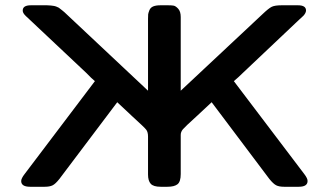

<svg xmlns="http://www.w3.org/2000/svg" viewBox="-20 -714 1259 734"><path d="M61 -22Q61 -31.7 74.2 -48.8L342.8 -403.8Q330.6 -413.6 309.1 -436L94.2 -638.2Q92.3 -640.1 87.2 -645Q82 -649.9 79.1 -652.3Q76.2 -654.8 73 -658.9Q69.8 -663.1 68.4 -666.5Q66.9 -669.9 66.9 -673.8Q66.9 -693.8 98.1 -693.8H160.2Q168 -693.8 174.6 -692.9Q181.2 -691.9 185.5 -691.4Q189.9 -690.9 196 -688.5Q202.1 -686 204.6 -684.6Q207 -683.1 211.9 -679Q216.8 -674.8 218.5 -673.8Q220.2 -672.9 226.1 -667.5Q231.9 -662.1 232.9 -661.1L545.9 -367.2V-642.1Q545.9 -654.3 546.4 -659.2Q546.9 -664.1 551 -674.6Q555.2 -685.1 565.7 -689.5Q576.2 -693.8 592.8 -693.8H623Q636.2 -693.8 644 -692.4Q651.9 -690.9 661.4 -680.4Q670.9 -669.9 670.9 -648.9V-367.2L983.9 -660.2Q1006.8 -682.1 1018.8 -688Q1030.8 -693.8 1056.2 -693.8H1119.1Q1149.9 -693.8 1149.9 -673.8Q1149.9 -668.9 1147 -663.6Q1144 -658.2 1140.6 -654.5Q1137.2 -650.9 1131.1 -645.5Q1125 -640.1 1123 -638.2L909.2 -436Q892.1 -418.9 874 -403.8L1143.1 -48.8Q1156.2 -31.7 1155.8 -22Q1155.8 0 1122.1 0H1065.9Q1046.9 0 1035.9 -5.6Q1024.9 -11.2 1009.8 -29.8L789.1 -323.2Q765.1 -301.3 731 -269Q688 -230 679.4 -220Q670.9 -210 670.9 -198.2V-48.8Q670.9 -19 658.4 -9.5Q646 0 620.1 0H594.2Q566.4 0 556.2 -11.5Q545.9 -22.9 545.9 -46.9V-189.9Q545.9 -190.9 545.9 -191.9Q545.9 -209 539.1 -218Q532.2 -227.1 484.9 -270Q451.7 -300.8 428.2 -323.2L207 -29.8Q191.9 -10.7 180.9 -5.4Q169.9 0 150.9 0H95.2Q61 0 61 -22Z"/></svg>

Font: CMU Sans Serif
Style: Bold
Weight: 700
Version: Version 0.7.0